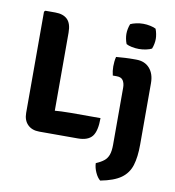

<svg xmlns="http://www.w3.org/2000/svg" viewBox="-98 -801 1008 1107"><g transform="rotate(10 406.0 -247.0)"><path d="M235.5 3H168Q125 3 100 -22Q75 -47 75 -90.5V-683L82 -689.5H140.5Q186.5 -689.5 211 -665.8Q235.5 -642 235.5 -588.5ZM502.5 -135Q502.5 -59 477.8 -28Q453 3 393.5 3H168L82 -113Q147.5 -124.5 211.8 -129.8Q276 -135 329 -135ZM754 -24Q754 48.5 739 97.2Q724 146 683 175.5Q642 205 563 220Q546.5 207 534 179.5Q521.5 152 520.5 125.5Q549.5 113 567 99Q584.5 85 592.5 62.5Q600.5 40 600.5 3V-331Q600.5 -356 590 -372.5Q579.5 -389 553 -389H529.5Q523 -414.5 523 -442Q523 -455 524.5 -469.8Q526 -484.5 529.5 -498Q556 -500.5 582.8 -501.8Q609.5 -503 625.5 -503H647Q697 -503 725.5 -470.8Q754 -438.5 754 -383.5ZM565 -639.5Q565 -653.5 568 -668.8Q571 -684 576.5 -698Q589.5 -704.5 610.2 -709Q631 -713.5 651 -713.5Q671.5 -713.5 692.8 -709Q714 -704.5 725.5 -698Q731 -684 734 -668.2Q737 -652.5 737 -639.5Q737 -626 734 -610.5Q731 -595 725.5 -581.5Q714 -575 692.8 -570.5Q671.5 -566 651 -566Q631 -566 609.5 -570.2Q588 -574.5 576.5 -581.5Q571 -595 568 -610.5Q565 -626 565 -639.5Z"/></g></svg>

Font: Signika
Style: Bold
Weight: 700
Designer: Anna Giedry
Foundry: Anna Giedry
Version: Version 2.001